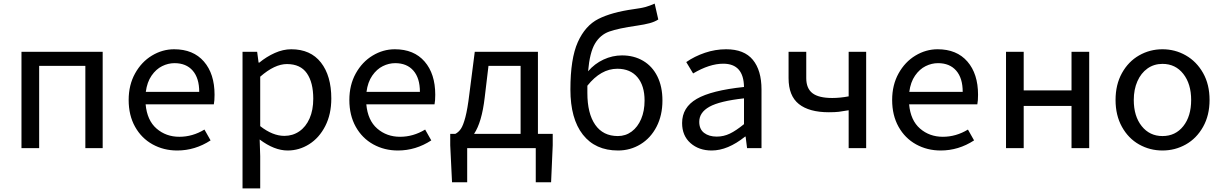

<svg xmlns="http://www.w3.org/2000/svg" viewBox="-20 -821 6769 1064"><path d="M99 -534H549V0H453V-456H197V0H99Z M693 -267Q693 -350 728.5 -414Q764 -478 822 -513Q880 -548 945 -548Q1051 -548 1110 -480Q1169 -412 1169 -296Q1169 -262 1165 -243H787Q795 -154 847.5 -108.5Q900 -63 974 -63Q1047 -63 1113 -103L1147 -43Q1061 13 962 13Q887 13 825.5 -21Q764 -55 728.5 -118.5Q693 -182 693 -267ZM1084 -312Q1084 -388 1048 -429.5Q1012 -471 947 -471Q912 -471 878.5 -454.5Q845 -438 820 -402Q795 -366 788 -312Z M1324 -534H1405L1413 -474H1417Q1457 -507 1503 -527.5Q1549 -548 1594 -548Q1701 -548 1758.5 -474.5Q1816 -401 1816 -275Q1816 -188 1782.5 -122.5Q1749 -57 1693.5 -22Q1638 13 1574 13Q1500 13 1419 -48L1422 44V223H1324ZM1716 -274Q1716 -364 1680.5 -415Q1645 -466 1570 -466Q1502 -466 1422 -396V-122Q1491 -68 1556 -68Q1602 -68 1638.5 -93Q1675 -118 1695.5 -164.5Q1716 -211 1716 -274Z M1916 -267Q1916 -350 1951.5 -414Q1987 -478 2045 -513Q2103 -548 2168 -548Q2274 -548 2333 -480Q2392 -412 2392 -296Q2392 -262 2388 -243H2010Q2018 -154 2070.5 -108.5Q2123 -63 2197 -63Q2270 -63 2336 -103L2370 -43Q2284 13 2185 13Q2110 13 2048.5 -21Q1987 -55 1951.5 -118.5Q1916 -182 1916 -267ZM2307 -312Q2307 -388 2271 -429.5Q2235 -471 2170 -471Q2135 -471 2101.5 -454.5Q2068 -438 2043 -402Q2018 -366 2011 -312Z M2581 -300 2611 -534H2961V-79H3043V-16L3034 189H2949V0H2569V189H2485L2475 -16V-79H2503Q2521 -88 2534 -107Q2547 -126 2559 -171.5Q2571 -217 2581 -300ZM2865 -79V-456H2687L2666 -280Q2650 -143 2607 -79Z M3141 -325Q3141 -496 3182 -587.5Q3223 -679 3296 -716Q3369 -753 3490 -770Q3535 -776 3558 -782.5Q3581 -789 3608 -801L3628 -713Q3608 -700 3580 -692.5Q3552 -685 3511 -679Q3406 -664 3356 -646Q3306 -628 3277 -579Q3248 -530 3239 -426Q3275 -468 3324.5 -491Q3374 -514 3427 -514Q3493 -514 3544 -484Q3595 -454 3623 -397.5Q3651 -341 3651 -264Q3651 -182 3618.5 -119Q3586 -56 3529.5 -21.5Q3473 13 3405 13Q3279 13 3210 -75Q3141 -163 3141 -325ZM3404 -67Q3447 -67 3480.5 -92Q3514 -117 3533 -161.5Q3552 -206 3552 -264Q3552 -346 3512.5 -393Q3473 -440 3401 -440Q3310 -440 3235 -346V-306Q3235 -192 3278.5 -129.5Q3322 -67 3404 -67Z M3760 -139Q3760 -226 3841 -273Q3922 -320 4103 -339Q4101 -468 3988 -468Q3912 -468 3821 -414L3783 -477Q3829 -509 3886.5 -528.5Q3944 -548 4004 -548Q4104 -548 4152 -489.5Q4200 -431 4200 -325V0H4120L4112 -64H4109Q4013 13 3924 13Q3853 13 3806.5 -28Q3760 -69 3760 -139ZM4103 -133V-276Q3968 -261 3911.5 -229.5Q3855 -198 3855 -146Q3855 -105 3882 -84.5Q3909 -64 3952 -64Q3990 -64 4024.5 -80.5Q4059 -97 4103 -133Z M4573 -199Q4464 -199 4407 -244.5Q4350 -290 4350 -388V-534H4448V-388Q4448 -331 4482.5 -304.5Q4517 -278 4592 -278Q4635 -278 4683 -287V-534H4780V0H4683V-210Q4649 -204 4628.5 -201.5Q4608 -199 4573 -199Z M4924 -267Q4924 -350 4959.5 -414Q4995 -478 5053 -513Q5111 -548 5176 -548Q5282 -548 5341 -480Q5400 -412 5400 -296Q5400 -262 5396 -243H5018Q5026 -154 5078.5 -108.5Q5131 -63 5205 -63Q5278 -63 5344 -103L5378 -43Q5292 13 5193 13Q5118 13 5056.5 -21Q4995 -55 4959.5 -118.5Q4924 -182 4924 -267ZM5315 -312Q5315 -388 5279 -429.5Q5243 -471 5178 -471Q5143 -471 5109.5 -454.5Q5076 -438 5051 -402Q5026 -366 5019 -312Z M5555 -534H5653V-320H5918V-534H6016V0H5918V-234H5653V0H5555Z M6162 -267Q6162 -352 6197.5 -416Q6233 -480 6292.5 -514Q6352 -548 6422 -548Q6492 -548 6551.5 -514Q6611 -480 6647 -416.5Q6683 -353 6683 -267Q6683 -182 6647 -118Q6611 -54 6551.5 -20.5Q6492 13 6422 13Q6352 13 6292.5 -20.5Q6233 -54 6197.5 -118Q6162 -182 6162 -267ZM6581 -267Q6581 -356 6537.5 -411.5Q6494 -467 6422 -467Q6375 -467 6339 -441.5Q6303 -416 6283 -370.5Q6263 -325 6263 -267Q6263 -177 6307 -122Q6351 -67 6422 -67Q6494 -67 6537.5 -122Q6581 -177 6581 -267Z"/></svg>

Font: Nebula Sans Medium
Style: Regular
Weight: 500
Designer: Paul D. Hunt for Adobe (as Source Sans)
Foundry: Nebula Entertainment & Broadcasting LLC
Version: Version 1.010